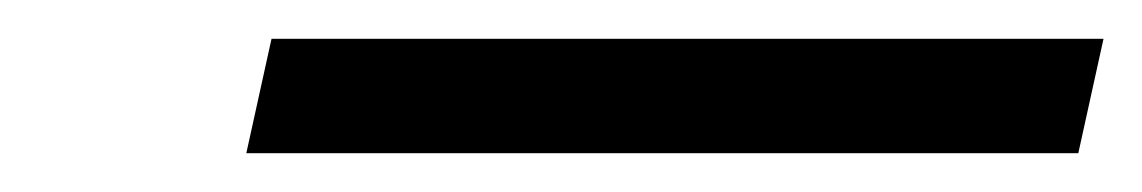

<svg xmlns="http://www.w3.org/2000/svg" viewBox="-20 -839 589 99"><path d="M107 -760H536L549 -819H120Z"/></svg>

Font: Noto Serif SemiCondensed Extra
Style: Italic
Weight: 800
Width: 4
Italic angle: -12°
Designer: Monotype Design Team
Foundry: Monotype Imaging Inc.
Version: Version 1.901